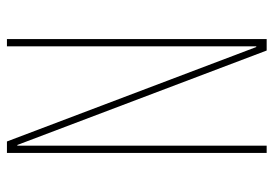

<svg xmlns="http://www.w3.org/2000/svg" viewBox="-135 -635 770 540"><g transform="rotate(-90 250.0 -365.0)"><path d="M387.7 -29.3H389.6V-730.5H410.2V0H377.9L112.3 -701.2H110.4V0H89.8V-730.5H122.1Z"/></g></svg>

Font: Mgen+ 1mn thin
Style: Regular
Weight: 100
Designer: [Source Han Sans]
Ryoko NISHIZUKA  (kana & ideographs); Paul D. Hunt (Latin, Greek & Cyrillic); Wenlong ZHANG  (bopomofo
Version: Version 1.059.20150602